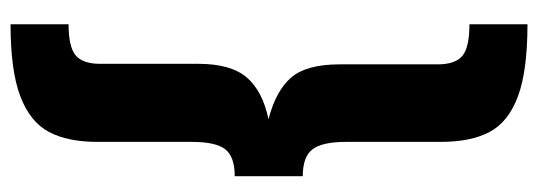

<svg xmlns="http://www.w3.org/2000/svg" viewBox="-348 -532 1020 364"><g transform="rotate(90 162.0 -350.0)"><path d="M249 -675V-496Q249 -451 263 -432.5Q277 -414 314 -414V-285Q277 -285 263 -267Q249 -249 249 -204V-25Q249 32 230 67.5Q211 103 162.5 121.5Q114 140 26 140V30Q69 30 85 16.5Q101 3 101 -30V-216Q101 -278 127 -308Q153 -338 206 -349Q152 -363 127 -392Q102 -421 102 -484V-670Q102 -703 86 -716.5Q70 -730 26 -730V-840Q114 -840 162.5 -822Q211 -804 230 -768.5Q249 -733 249 -675Z"/></g></svg>

Font: FiraGOUPP
Style: Bold
Weight: 700
Designer: bBox Type
Foundry: bBox Type GmbH
Version: Version 1.001